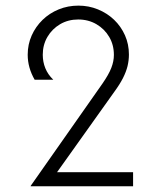

<svg xmlns="http://www.w3.org/2000/svg" viewBox="-20 -653 561 673"><path d="M87.5 0V-1.4L338.9 -359.7Q361.1 -391.7 370.1 -414.9Q379.2 -438.2 379.2 -460.4Q379.2 -495.8 362.8 -523.6Q346.5 -551.4 318.1 -568.1Q289.6 -584.7 254.2 -584.7Q218.8 -584.7 190.6 -568.1Q162.5 -551.4 146.2 -523.6Q129.9 -495.8 129.9 -461.1Q129.9 -436.1 138.9 -413.9Q147.9 -391.7 166.7 -373.6H101.4Q77.1 -416 77.1 -461.1Q77.1 -497.2 91 -528.5Q104.9 -559.7 129.2 -583.3Q153.5 -606.9 185.8 -620.1Q218.1 -633.3 254.9 -633.3Q291 -633.3 323.3 -620.1Q355.6 -606.9 379.9 -583.7Q404.2 -560.4 418.1 -529.2Q431.9 -497.9 431.9 -461.8Q431.9 -441.7 427.1 -421.5Q422.2 -401.4 411.1 -379.5Q400 -357.6 381.2 -331.9L179.9 -49.3H446.5V0Z"/></svg>

Font: Afacad Flux Light
Style: Regular
Weight: 300
Designer: Kristian Moeller
Foundry: Dicotype
Version: Version 1.100